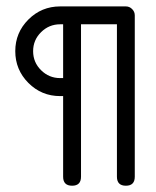

<svg xmlns="http://www.w3.org/2000/svg" viewBox="-20 -591 496 611"><path d="M408.9 -28.6Q408.9 0 380.6 0Q352.1 0 352.1 -28.6V-513.7H237.8V-28.6Q237.8 0 209.5 0Q180.9 0 180.9 -28.6V-285.2H171.4Q112.1 -285.2 70.3 -327.1Q28.6 -369.1 28.6 -428.2Q28.6 -487.1 70.3 -528.8Q112.1 -570.6 171.4 -570.6H380.6Q392.1 -570.6 400.5 -562.1Q408.9 -553.7 408.9 -542.2ZM180.9 -342.5V-513.7H171.4Q136 -513.7 110.7 -488.6Q85.4 -463.6 85.4 -428.2Q85.4 -392.6 110.7 -367.6Q136 -342.5 171.4 -342.5Z"/></svg>

Font: EnergyBar
Style: Regular
Weight: 400
Italic angle: -10°
Version: 1.0 2000-03-28